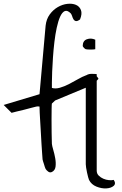

<svg xmlns="http://www.w3.org/2000/svg" viewBox="-21 -937 663 1046"><path d="M463.9 43Q461.9 39.1 459 27.8Q456.1 16.6 453.1 2.9Q450.2 -10.7 448.2 -23.4Q446.3 -36.1 446.3 -42V-459L279.3 -389.6L261.7 -373Q260.7 -371.1 260.3 -345.7Q259.8 -320.3 259.8 -285.2Q259.8 -250 260.3 -213.4Q260.7 -176.8 261.7 -153.3Q262.7 -142.6 269 -121.1Q275.4 -99.6 279.8 -75.2Q284.2 -50.8 281.7 -29.8Q279.3 -8.8 261.7 0Q251 4.9 241.7 -2Q232.4 -8.8 227.5 -16.6Q225.6 -20.5 223.1 -27.8Q220.7 -35.2 218.3 -43.5Q215.8 -51.8 213.4 -58.6Q210.9 -65.4 210.9 -68.4Q210 -79.1 208.5 -101.6Q207 -124 205.1 -152.3Q203.1 -180.7 201.7 -212.4Q200.2 -244.1 198.2 -272.5Q196.3 -300.8 195.3 -323.2Q194.3 -345.7 194.3 -356.4Q192.4 -357.4 185.5 -357.4Q178.7 -357.4 176.8 -356.4Q168.9 -354.5 149.9 -349.6Q130.9 -344.7 109.4 -338.9L68.4 -329.1Q48.8 -324.2 42 -322.3L-1 -365.2L194.3 -423.8L227.5 -796.9Q231.4 -833 250 -858.4Q268.6 -883.8 293.9 -898.4Q319.3 -913.1 346.2 -916Q373 -918.9 392.6 -910.6Q412.1 -902.3 419.9 -882.3Q427.7 -862.3 415 -831.1Q400.4 -820.3 392.1 -822.3Q383.8 -824.2 379.4 -831.5Q375 -838.9 372.1 -848.6Q369.1 -858.4 364.3 -864.3Q345.7 -882.8 331.5 -876.5Q317.4 -870.1 306.6 -846.2Q295.9 -822.3 288.1 -786.1Q280.3 -750 275.4 -708.5Q270.5 -667 267.6 -624.5Q264.6 -582 263.2 -546.9Q261.7 -511.7 261.7 -487.3V-458Q281.2 -452.1 305.2 -459Q329.1 -465.8 354 -478.5Q378.9 -491.2 403.3 -505.4Q427.7 -519.5 449.2 -527.3L452.1 -528.3Q453.1 -529.3 455.1 -530.3Q463.9 -534.2 475.1 -534.7Q486.3 -535.2 495.6 -534.2Q504.9 -533.2 505.9 -533.2V-521.5Q510.7 -516.6 515.6 -507.8L505.9 -497.1V-7.8Q505.9 8.8 516.6 19.5Q527.3 30.3 542 36.6Q556.6 43 572.3 44.4Q587.9 45.9 598.6 43Q612.3 63.5 598.1 75.7Q584 87.9 558.1 89.4Q532.2 90.8 504.4 79.6Q476.6 68.4 463.9 43ZM429.7 -686.5Q429.7 -714.8 452.1 -723.1Q474.6 -731.4 498 -720.7V-668.9Q495.1 -668 487.8 -667.5Q480.5 -667 472.2 -667Q463.9 -667 456.5 -667.5Q449.2 -668 446.3 -668.9Q442.4 -669.9 436 -676.8Q429.7 -683.6 429.7 -686.5Z"/></svg>

Font: Over the Rainbow
Style: Regular
Weight: 400
Designer: Kimberly Geswein
Foundry: Kimberly Geswein
Version: Version 1.002 2010